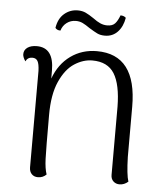

<svg xmlns="http://www.w3.org/2000/svg" viewBox="-50 -719 670 774"><g transform="rotate(5 284.5 -332.0)"><path d="M497 -4Q481 10 462 10Q447 10 437 0.5Q427 -9 427 -25V-301Q426 -391 399 -434.5Q372 -478 310 -478Q273 -478 237.5 -455Q202 -432 178.5 -379.5Q155 -327 155 -244Q155 -106 156.5 -66.5Q158 -27 166 -4Q152 10 132 10Q116 10 106.5 0Q97 -10 97 -27V-417Q96 -445 89.5 -456.5Q83 -468 68 -468Q49 -468 41 -451Q30 -467 30 -479Q30 -496 44 -506Q58 -516 82 -516Q151 -516 151 -423V-391Q173 -451 219 -484Q265 -517 325 -517Q486 -517 486 -306V-103Q488 -31 497 -4ZM351 -582Q333 -582 320.5 -588Q308 -594 287 -607Q270 -619 257.5 -625Q245 -631 230 -631Q209 -631 193 -619Q177 -607 171 -587H169Q157 -587 150 -596Q156 -634 179.5 -654Q203 -674 234 -674Q252 -674 266 -667.5Q280 -661 299 -648Q315 -636 328.5 -630Q342 -624 357 -624Q378 -624 388.5 -635.5Q399 -647 407 -669Q421 -669 429 -661Q423 -625 402.5 -603.5Q382 -582 351 -582Z"/></g></svg>

Font: Arima Madurai Light
Style: Regular
Weight: 300
Designer: Joana Correia and Natanael Gama
Foundry: NDISCOVER
Version: Version 1.019